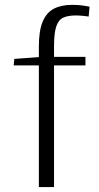

<svg xmlns="http://www.w3.org/2000/svg" viewBox="-20 -759 401 779"><path d="M137.7 0V-493.7H35.6L38.1 -520L137.7 -527.3V-570.3Q137.7 -634.3 153.1 -671.1Q168.5 -708 198.5 -723.6Q228.5 -739.3 272.5 -739.3Q301.8 -739.3 321.3 -735.8Q340.8 -732.4 343.3 -731.9L339.8 -691.9Q339.4 -692.4 320.8 -694.3Q302.2 -696.3 286.6 -696.3Q256.8 -696.3 237.3 -687.7Q217.8 -679.2 208.5 -652.3Q199.2 -625.5 199.2 -570.8V-528.3H326.7V-493.7H199.2V0Z"/></svg>

Font: Comme ExtraLight
Style: Regular
Weight: 250
Version: Version 1.000;gftools[0.9.27]